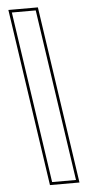

<svg xmlns="http://www.w3.org/2000/svg" viewBox="-58 -784 428 917"><g transform="rotate(-5 156.0 -325.0)"><path d="M285 100.5H143.5L18.5 -750H160ZM269.5 87 148.5 -736.5H34L155 87Z"/></g></svg>

Font: Tourney Thin
Style: Regular
Weight: 100
Designer: Tyler Finck
Foundry: Etcetera Type Co
Version: Version 1.015